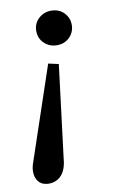

<svg xmlns="http://www.w3.org/2000/svg" viewBox="-90 -473 434 738"><g transform="rotate(-10 127.5 -104.5)"><path d="M157.2 -223.6 112.3 138.7Q110.4 164.1 101.6 183.1Q92.8 202.1 76.7 212.4Q60.5 222.7 41 222.7Q17.6 222.7 4.4 210.4Q-8.8 198.2 -11.7 176.8Q-14.6 155.3 -4.9 129.9L117.2 -232.4ZM163.1 -430.7Q193.4 -430.7 212.9 -411.1Q232.4 -391.6 232.4 -363.3Q232.4 -343.8 223.1 -328.6Q213.9 -313.5 198.7 -304.7Q183.6 -295.9 163.1 -295.9Q134.8 -295.9 114.3 -314.9Q93.8 -334 93.8 -363.3Q93.8 -392.6 114.3 -411.6Q134.8 -430.7 163.1 -430.7Z"/></g></svg>

Font: Crimson Pro Medium
Style: Italic
Weight: 500
Italic angle: -12°
Designer: Jacques Le Bailly
Foundry: Baron von Fonthausen
Version: Version 1.003